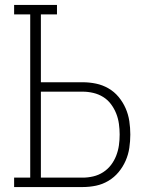

<svg xmlns="http://www.w3.org/2000/svg" viewBox="-20 -755 640 775"><path d="M37 0V-38H102V-697H37V-735H210V-697H145V-423H314Q341 -423 367.5 -417.5Q394 -412 417.5 -398.5Q441 -385 458.5 -364Q476 -343 487 -318Q498 -293 502 -266Q506 -239 506 -212Q506 -185 502 -158Q498 -131 487 -106Q476 -81 458.5 -60Q441 -39 417.5 -25Q394 -11 367.5 -5.5Q341 0 314 0ZM145 -38H314Q335 -38 356.5 -43Q378 -48 396.5 -60Q415 -72 428 -89Q441 -106 449 -126.5Q457 -147 460 -168.5Q463 -190 463 -212Q463 -233 460 -255Q457 -277 449 -297Q441 -317 428 -334.5Q415 -352 396.5 -363.5Q378 -375 356.5 -380Q335 -385 314 -385H145Z"/></svg>

Font: Iosevka Curly Slab XLtEx
Style: Regular
Weight: 200
Width: 7
Monospace: yes
Designer: Belleve Invis
Foundry: Belleve Invis
Version: Version 11.1.0; ttfautohint (v1.8.3)